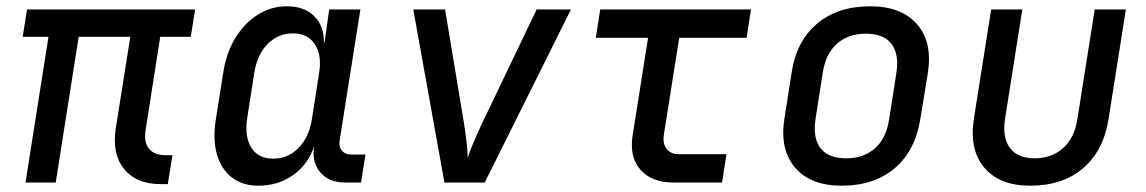

<svg xmlns="http://www.w3.org/2000/svg" viewBox="-20 -580 3640 610"><path d="M491 5Q413 5 374 -43.5Q335 -92 348 -173L394 -463H230L157 0H61L134 -463H52L66 -550H600L586 -463H489L443 -169Q436 -129 453 -108Q470 -87 504 -87H528L513 5Z M800 10Q751 10 717 -16Q683 -42 669.5 -88.5Q656 -135 665 -196L690 -354Q700 -415 729 -461.5Q758 -508 800 -534Q842 -560 891 -560Q947 -560 978.5 -528.5Q1010 -497 1009 -445H1011L1026 -550H1125L1059 -133Q1056 -113 1066.5 -101Q1077 -89 1096 -89H1141L1127 0H1077Q1025 0 997.5 -32.5Q970 -65 978 -115Q959 -58 911.5 -24Q864 10 800 10ZM848 -76Q895 -76 928.5 -110Q962 -144 971 -202L994 -349Q1003 -406 980 -440Q957 -474 911 -474Q863 -474 830 -440Q797 -406 788 -349L765 -202Q757 -144 779 -110Q801 -76 848 -76Z M1392 0 1293 -550H1394L1454 -189Q1459 -157 1462.5 -126.5Q1466 -96 1466 -78Q1471 -96 1484 -126.5Q1497 -157 1512 -189L1685 -550H1794L1520 0Z M2121 0Q2050 0 2014.5 -41Q1979 -82 1990 -150L2039 -460H1873L1887 -550H2366L2352 -460H2138L2089 -151Q2085 -124 2098 -107Q2111 -90 2137 -90H2288L2274 0Z M2654 10Q2555 10 2506 -47.5Q2457 -105 2472 -202L2495 -349Q2510 -449 2575.5 -504.5Q2641 -560 2745 -560Q2844 -560 2893.5 -503Q2943 -446 2928 -349L2904 -202Q2888 -101 2822.5 -45.5Q2757 10 2654 10ZM2668 -77Q2724 -77 2760 -109Q2796 -141 2805 -202L2828 -349Q2837 -409 2812 -441Q2787 -473 2731 -473Q2675 -473 2639 -441Q2603 -409 2594 -349L2571 -202Q2562 -141 2587 -109Q2612 -77 2668 -77Z M3253 10Q3156 10 3107.5 -47Q3059 -104 3074 -202L3129 -550H3228L3173 -202Q3164 -142 3189 -109.5Q3214 -77 3267 -77Q3321 -77 3357.5 -109.5Q3394 -142 3403 -202L3458 -550H3557L3502 -202Q3486 -101 3421 -45.5Q3356 10 3253 10Z"/></svg>

Font: JetBrains Mono NL Medium
Style: Italic
Weight: 500
Italic angle: -9°
Monospace: yes
Designer: Philipp Nurullin, Konstantin Bulenkov
Foundry: JetBrains
Version: Version 2.305; ttfautohint (v1.8.4.7-5d5b)